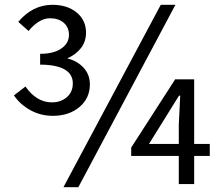

<svg xmlns="http://www.w3.org/2000/svg" viewBox="-20 -766 929 799"><path d="M38 -369 86 -406Q107 -375 135 -357.5Q163 -340 196 -340Q233 -340 258 -361.5Q283 -383 283 -419Q283 -458 248 -477.5Q213 -497 147 -497V-542Q203 -542 235 -564Q267 -586 267 -621Q267 -652 245.5 -671Q224 -690 188 -690Q164 -690 141 -675.5Q118 -661 99 -637L56 -675Q116 -746 198 -746Q260 -746 299 -714Q338 -682 338 -630Q338 -593 317 -566Q296 -539 260 -523Q301 -513 327.5 -484.5Q354 -456 354 -415Q354 -357 310.5 -320.5Q267 -284 200 -284Q149 -284 106.5 -307.5Q64 -331 38 -369ZM649 -746H710L306 13H244ZM724 -247 730 -368H725L669 -278L600 -167H853V-117H526V-152L709 -436H788V0H724Z"/></svg>

Font: Merged Yaku Han JP
Style: Regular
Weight: 400
Designer: Ryoko NISHIZUKA 西塚涼子 (kana, bopomofo & ideographs); Paul D. Hunt (Latin, Greek & Cyrillic); Sandoll Communications 산돌커뮤니
Foundry: Adobe
Version: Version 2.004